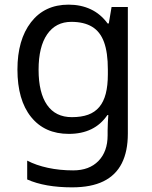

<svg xmlns="http://www.w3.org/2000/svg" viewBox="-20 -566 655 826"><path d="M275 -546Q328 -546 370.5 -526Q413 -506 443 -465H448L460 -536H530V9Q530 85 504 136.5Q478 188 425 214Q372 240 290 240Q232 240 183.5 231.5Q135 223 97 206V125Q135 145 186 156Q237 167 295 167Q364 167 403.5 126.5Q443 86 443 16V-5Q443 -17 444 -39.5Q445 -62 446 -71H442Q414 -30 372.5 -10Q331 10 276 10Q172 10 113.5 -63Q55 -136 55 -267Q55 -395 113.5 -470.5Q172 -546 275 -546ZM287 -472Q220 -472 183 -418.5Q146 -365 146 -266Q146 -167 182.5 -114.5Q219 -62 289 -62Q330 -62 359 -72.5Q388 -83 407 -105.5Q426 -128 435 -163Q444 -198 444 -246V-267Q444 -340 427.5 -385Q411 -430 376 -451Q341 -472 287 -472Z"/></svg>

Font: gurmukhi115
Style: Regular
Weight: 400
Designer: Jelle Bosma - Monotype Design Team
Foundry: Monotype Imaging Inc.
Version: Version 2.003